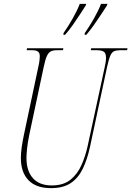

<svg xmlns="http://www.w3.org/2000/svg" viewBox="-20 -964 680 994"><path d="M244 10Q167 10 127.5 -31Q88 -72 88 -146Q88 -169 92 -199Q96 -229 104 -267L178 -616Q183 -637 184.5 -651.5Q186 -666 186 -673Q186 -690 176.5 -697Q167 -704 146 -704H118L120 -714H308L306 -704H274Q255 -704 243 -698Q231 -692 222.5 -673.5Q214 -655 206 -616L132 -268Q123 -225 120 -194Q117 -163 117 -146Q117 -79 150.5 -41.5Q184 -4 248 -4Q309 -4 345.5 -34Q382 -64 402.5 -111Q423 -158 434 -209L522 -616Q529 -647 529 -662Q529 -690 516.5 -697Q504 -704 482 -704H450L452 -714H640L638 -704H602Q583 -704 571 -699Q559 -694 551 -675.5Q543 -657 534 -616L446 -204Q432 -139 408.5 -90.5Q385 -42 346 -16Q307 10 244 10ZM419 -793Q443 -827 466.5 -868.5Q490 -910 503 -944H536L534 -936Q523 -919 505 -891.5Q487 -864 466.5 -835Q446 -806 427 -784H418ZM309 -793Q333 -827 356.5 -868.5Q380 -910 393 -944H426L424 -936Q413 -919 395 -891Q377 -863 356.5 -834Q336 -805 317 -784H308Z"/></svg>

Font: Noto Serif Display ExtraCondensed Thin
Style: Italic
Weight: 100
Width: 2
Italic angle: -12°
Designer: Monotype Design Team
Foundry: Monotype Imaging Inc.
Version: Version 2.009